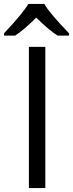

<svg xmlns="http://www.w3.org/2000/svg" viewBox="-48 -951 369 971"><path d="M98.1 0V-713.9H181.2V0ZM301.3 -771H243.2Q200.2 -797.9 135.3 -861.8Q68.8 -796.4 28.3 -771H-27.8V-782.2Q71.3 -888.2 95.2 -931.2H176.3Q198.2 -889.6 301.3 -782.2Z"/></svg>

Font: OpenSans
Style: Regular
Weight: 400
Foundry: Ascender Corporation
Version: Version 1.10